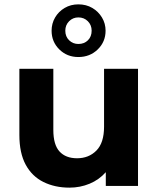

<svg xmlns="http://www.w3.org/2000/svg" viewBox="-20 -854 727 882"><path d="M299 8Q232 8 179.5 -18Q127 -44 98 -97.5Q69 -151 69 -234V-538H225V-257Q225 -189 253.5 -158Q282 -127 334 -127Q388 -127 423 -162.5Q458 -198 458 -272V-538H614V0H466V-63Q435 -28 391.5 -10Q348 8 299 8ZM340 -592Q288 -592 252.5 -627Q217 -662 217 -713Q217 -746 233 -773.5Q249 -801 277 -817.5Q305 -834 340 -834Q376 -834 404 -817.5Q432 -801 448.5 -773.5Q465 -746 465 -713Q465 -662 429 -627Q393 -592 340 -592ZM340 -652Q367 -652 384 -669Q401 -686 401 -713Q401 -739 383.5 -756.5Q366 -774 340 -774Q315 -774 297.5 -756.5Q280 -739 280 -713Q280 -686 297.5 -669Q315 -652 340 -652Z"/></svg>

Font: Montserrat
Style: Bold
Weight: 700
Designer: Julieta Ulanovsky
Foundry: Julieta Ulanovsky
Version: Version 9.000; ttfautohint (v1.8.4.7-5d5b)